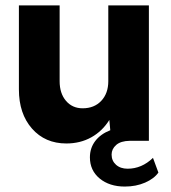

<svg xmlns="http://www.w3.org/2000/svg" viewBox="-20 -520 630 709"><path d="M225.1 9.8Q146.5 9.8 98.1 -45.2Q49.8 -100.1 49.8 -189.9V-500H200.2V-220.2Q200.2 -175.3 223.6 -147.7Q247.1 -120.1 285.2 -120.1Q328.1 -120.1 354 -147.7Q379.9 -175.3 379.9 -220.2V-500H529.8V0H459Q425.8 0.5 408.9 15.4Q392.1 30.3 392.1 50.8Q392.1 73.7 408.4 88.4Q424.8 103 451.2 103Q503.4 103 544.9 63L564.9 117.2Q549.3 139.6 515.9 154.3Q482.4 168.9 440.9 168.9Q384.3 168.9 348.1 139.2Q312 109.4 312 61Q312 26.9 331.5 1Q351.1 -24.9 387.2 -39.1L383.8 -77.1Q357.9 -35.6 317.1 -12.9Q276.4 9.8 225.1 9.8Z"/></svg>

Font: Gully
Style: Bold
Weight: 700
Designer: jaikishan Patel
Foundry: MagicType
Version: Version 1.000;Glyphs 3.2 (3242)